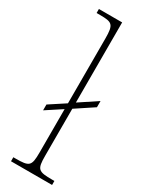

<svg xmlns="http://www.w3.org/2000/svg" viewBox="-202 -795 637 830"><g transform="rotate(30 117.0 -380.0)"><path d="M23 0H228V-20H218C147 -20 139 -26 139 -95V-329L228 -388V-419L139 -360V-760H23V-740H40C101 -740 111 -734 111 -663V-340L33 -289V-260L111 -311V-95C111 -26 103 -20 33 -20H23Z"/></g></svg>

Font: Noto Serif Myanmar Condensed Thin
Style: Regular
Weight: 100
Width: 3
Designer: Ben Mitchell and the Monotype Design Team
Foundry: Monotype Imaging Inc.
Version: Version 2.106